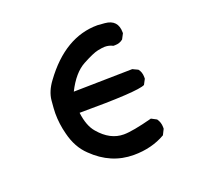

<svg xmlns="http://www.w3.org/2000/svg" viewBox="-88 -557 677 650"><g transform="rotate(-20 250.0 -232.5)"><path d="M290 -5Q208 -5 145 -67Q111 -99 98 -152Q88 -190 88 -228Q88 -242 91 -274Q94 -306 118 -338Q207 -460 324 -460L350 -458Q396 -454 396 -408V-405L386 -386Q374 -376 357 -376H351Q338 -383 322 -383Q314 -383 296.5 -379.5Q279 -376 240 -355Q201 -334 172 -276L384 -280L403 -271Q413 -259 413 -241V-235L403 -216Q376 -202 166 -202Q172 -153 194 -128Q233 -82 282 -82Q314 -82 386 -101L405 -91Q415 -77 415 -60V-54L405 -34Q355 -5 290 -5Z"/></g></svg>

Font: Xiaolai Mono SC
Style: Regular
Weight: 400
Monospace: yes
Designer: LXGW / Nozomi Seto
Version: Version 3.113;September 30, 2024